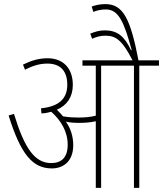

<svg xmlns="http://www.w3.org/2000/svg" viewBox="-20 -916 795 936"><path d="M337 -208C337 -250 325 -290 301 -323C321 -318 345 -317 368 -317C393 -317 422 -319 447 -325V0H473V-596H633V0H659V-596H755V-622H655C616 -825 580 -896 494 -896C465 -896 443 -890 427 -884L435 -858C452 -865 473 -870 496 -870C559 -870 585 -807 622 -672L619 -671C587 -739 552 -768 491 -768C464 -768 442 -761 420 -752L429 -727C449 -736 469 -742 493 -742C541 -742 573 -726 626 -622H382V-596H447V-352C420 -345 390 -343 363 -343C341 -343 314 -344 287 -349C278 -360 268 -371 257 -381C308 -403 335 -445 335 -502C335 -584 287 -632 212 -632C169 -632 133 -621 92 -601L102 -576C140 -596 174 -606 211 -606C276 -606 308 -568 308 -503C308 -437 270 -397 180 -388L182 -363C200 -364 216 -367 230 -371C276 -330 310 -276 310 -210C310 -146 277 -121 230 -121C150 -121 100 -191 48 -361L22 -353C82 -161 140 -95 233 -95C286 -95 337 -127 337 -208Z"/></svg>

Font: Noto Sans Condensed Thin
Style: Regular
Weight: 100
Width: 3
Designer: Monotype Design Team
Foundry: Monotype Imaging Inc.
Version: Version 2.013